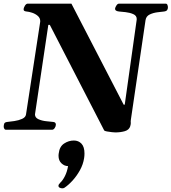

<svg xmlns="http://www.w3.org/2000/svg" viewBox="-36 -713 942 1055"><path d="M-2.9 0Q-9.8 0 -12.7 -6.3Q-15.6 -12.7 -15.6 -16.1Q-15.6 -27.3 -12.5 -34.4Q-9.3 -41.5 4.4 -43Q20 -44.4 43.2 -47.9Q66.4 -51.3 85.4 -59.8Q104.5 -68.4 106.9 -84L184.1 -587.9Q185.1 -593.8 185.1 -596.2Q185.1 -614.3 171.6 -625.7Q158.2 -637.2 140.4 -643.1Q122.6 -648.9 108.9 -649.9Q93.8 -651.4 93.8 -660.6Q93.8 -670.4 100.8 -681.6Q107.9 -692.9 116.2 -692.9H356.4L643.6 -137.7H649.4L714.8 -602.5Q715.3 -604.5 715.3 -608.4Q715.3 -627 696.5 -635.3Q677.7 -643.6 654.3 -646.2Q630.9 -648.9 617.2 -649.9Q593.8 -652.3 596.7 -668Q597.7 -673.3 603.8 -683.1Q609.9 -692.9 618.2 -692.9H874.5Q881.3 -692.9 884 -686Q886.7 -679.2 886.7 -672.9Q886.7 -652.3 866.7 -649.9Q852.1 -648.4 828.9 -645.5Q805.7 -642.6 786.4 -633.3Q767.1 -624 763.7 -602.5L683.1 -55.2Q681.6 -45.9 682.6 -39.6Q683.6 -33.2 679.7 -19.5Q673.3 1 649.7 7.8Q626 14.6 597.7 14.6Q592.8 14.6 578.6 13.2Q564.5 11.7 551.5 9.3Q538.6 6.8 536.6 3.9L237.8 -576.2H229.5L156.2 -84.5Q156.2 -66.4 175.3 -57.9Q194.3 -49.3 218.3 -46.9Q242.2 -44.4 255.9 -43Q263.7 -42.5 267.3 -38.6Q271 -34.7 271 -28.3Q271 -19 264.6 -9.5Q258.3 0 250 0ZM369.8 59.1Q395.5 59.1 411.9 76.6Q428.2 94.2 428.2 130.4Q428.2 143.6 426.2 155.9Q420.9 190.4 403.3 222.2Q385.7 253.9 362.8 279.1Q339.8 304.2 317.9 318.8Q313.5 321.8 306.2 321.8Q298.4 321.8 291.8 318.2Q285.2 314.6 285.2 308Q285.2 300.3 295.4 290.5Q308.1 279.3 320.6 254.9Q333 230.5 337.9 199.7Q318.3 199.7 302 184.6Q285.6 169.4 285.6 142.7Q285.6 139.5 285.9 136.5Q286.1 133.6 286.6 130.4Q291 92.3 316.2 75.7Q341.3 59.1 369.8 59.1Z"/></svg>

Font: Gelasio
Style: Italic
Weight: 400
Italic angle: -8.5°
Designer: Eben Sorkin
Foundry: Eben Sorkin
Version: Version 1.008